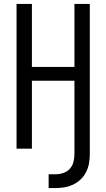

<svg xmlns="http://www.w3.org/2000/svg" viewBox="-20 -755 540 975"><path d="M227 200V130H262Q282 130 301.5 123.5Q321 117 334.5 102Q348 87 353 67.5Q358 48 358 28V-345H142V0H64V-735H142V-415H358V-735H436V28Q436 51 432 74Q428 97 417.5 118Q407 139 390 155.5Q373 172 352 182Q331 192 308 196Q285 200 262 200Z"/></svg>

Font: Iosevka Curly
Style: Regular
Weight: 400
Monospace: yes
Designer: Belleve Invis
Foundry: Belleve Invis
Version: Version 22.1.2; ttfautohint (v1.8.4)